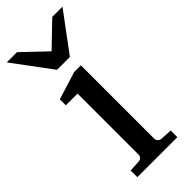

<svg xmlns="http://www.w3.org/2000/svg" viewBox="-247 -758 797 797"><g transform="rotate(-45 151.5 -360.0)"><path d="M269 0H34.2V-39.1L83 -42Q104 -43.5 104 -64V-420.9H35.2V-456.1L157.2 -494.1H196.8V-64Q196.8 -54.7 202.9 -48.8Q209 -43 217.8 -42L269 -39.1ZM314.9 -720.2 189 -550.8H113.8L-12.2 -720.2H47.9L151.9 -621.1L254.9 -720.2Z"/></g></svg>

Font: Charis
Style: Regular
Weight: 400
Designer: Walt Agee, Miriam Martin, Annie Olsen, Victor Gaultney, Lorna Priest, Alan Ward, Bob Hallissy, Martin Hosken, Sharon Cor
Foundry: SIL Global
Version: Version 7.000